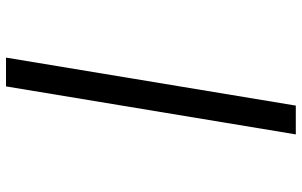

<svg xmlns="http://www.w3.org/2000/svg" viewBox="-203 -660 1006 640"><g transform="rotate(-90 300.0 -340.0)"><path d="M172 143 332 -823H428L268 143Z"/></g></svg>

Font: Iosevka Etoile Medium
Style: Italic
Weight: 500
Italic angle: -9°
Designer: Belleve Invis
Foundry: Belleve Invis
Version: Version 22.1.2; ttfautohint (v1.8.4)